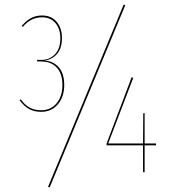

<svg xmlns="http://www.w3.org/2000/svg" viewBox="-20 -756 760 843"><path d="M252 -589Q252 -544 230 -519Q208 -494 175 -490Q214 -488 238 -460.5Q262 -433 262 -383Q262 -331 234 -298Q206 -265 161 -265Q131 -265 108.5 -277Q86 -289 66 -316L71 -320Q90 -294 111 -283Q132 -272 161 -272Q203 -272 228.5 -302.5Q254 -333 254 -383Q254 -433 229 -459.5Q204 -486 162 -486H143V-493H163Q197 -493 221 -517.5Q245 -542 245 -588Q245 -629 223.5 -654.5Q202 -680 165 -680Q140 -680 119.5 -670Q99 -660 80 -638L75 -642Q96 -666 117 -677Q138 -688 165 -688Q205 -688 228.5 -660.5Q252 -633 252 -589ZM530 -733 198 67 191 64 523 -736ZM665 -118H615V0H608V-118H448V-126L558 -417L565 -414L455 -126H608L609 -259H615V-126H665Z"/></svg>

Font: Fira Sans Compressed Eight
Style: Regular
Weight: 100
Width: 1
Designer: bBox Type GmbH & Carrois Corporate GbR & Edenspiekermann AG
Foundry: bBox Type GmbH & Carrois Corporate GbR & Edenspiekermann AG
Version: Version 4.301